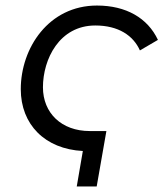

<svg xmlns="http://www.w3.org/2000/svg" viewBox="-20 -545 597 693"><path d="M257 128H329L364 -72H304C202 -72 135 -137 135 -230C135 -331 194 -453 324 -453C407 -453 461 -417 485 -363L550 -401C513 -480 435 -525 330 -525C156 -525 55 -372 55 -223C55 -96 142 -7 279 0Z"/></svg>

Font: Fixel Display
Style: Italic
Weight: 400
Italic angle: -10°
Designer: AlfaBravo + MacPaw
Foundry: Kyrylo Tkachov, Marchela Mozhyna, Serhii Makarenko, Maria Weinstein, Zakhar Kryvoshyya
Version: Version 1.210;Glyphs 3.2 (3217)